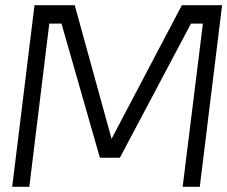

<svg xmlns="http://www.w3.org/2000/svg" viewBox="-20 -720 876 740"><path d="M27 0 113 -700H268L410 -185L681 -700H836L750 0H684L762 -629H716L442 -112H365L217 -629H170L93 0Z"/></svg>

Font: Kulim Park Light
Style: Italic
Weight: 300
Italic angle: -8°
Designer: Noponies / Dale Sattler
Foundry: Noponies
Version: Version 1.000; ttfautohint (v1.8.3)